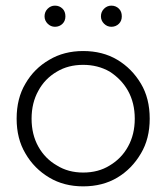

<svg xmlns="http://www.w3.org/2000/svg" viewBox="-20 -651 590 681"><path d="M39 -230Q39 -159 70 -107Q101 -53 155 -21Q207 10 275 10Q344 10 396 -21Q448 -52 480 -107Q511 -159 511 -230Q511 -302 480 -354Q448 -408 396 -439Q344 -470 275 -470Q207 -470 155 -439Q101 -408 70 -354Q39 -302 39 -230ZM116 -131Q92 -174 92 -230Q92 -286 116 -329Q139 -372 182 -397Q222 -421 275 -421Q327 -421 369 -397Q411 -370 434 -329Q458 -286 458 -230Q458 -174 434 -131Q411 -89 369 -64Q329 -39 275 -39Q222 -39 182 -64Q140 -88 116 -131ZM338 -593Q338 -578 349 -567Q360 -556 375 -556Q391 -556 402 -567Q412 -577 412 -593Q412 -610 402 -620Q391 -631 375 -631Q360 -631 349 -620Q338 -609 338 -593ZM138 -593Q138 -578 149 -567Q160 -556 175 -556Q191 -556 202 -567Q212 -577 212 -593Q212 -610 202 -620Q191 -631 175 -631Q160 -631 149 -620Q138 -609 138 -593Z"/></svg>

Font: NM-font
Style: Light
Weight: 500
Designer: ""
Foundry: ""
Version: ""